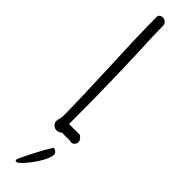

<svg xmlns="http://www.w3.org/2000/svg" viewBox="-357 -733 963 963"><g transform="rotate(45 125.0 -251.0)"><path d="M72 -21Q72 -30 76 -43Q79 -57 79 -64Q79 -153 69 -406Q59 -622 59 -747Q59 -756 66 -761.5Q73 -767 83 -767Q95 -767 104 -758.5Q113 -750 113 -738Q113 -678 119 -558Q124 -425 124 -378L125 -366V-354V-347V-342Q128 -255 128 -82V-56H205Q226 -41 226 -26Q226 -15 218.5 -6.5Q211 2 201 2Q198 2 190 0L186 -1Q180 0 167 0H150Q143 -1 134 -1Q124 11 106 11Q93 11 82.5 1.5Q72 -8 72 -21ZM67 257Q67 250 99.5 186.5Q132 123 156 85Q157 83 161 83Q168 83 176 90Q184 97 184 105Q184 125 166 158Q148 191 123.5 221.5Q99 252 83 263Q79 265 77 265H75Q67 265 67 257Z"/></g></svg>

Font: Amatic SC
Style: Bold
Weight: 700
Designer: Multiple Designers
Foundry: Vernon Adams
Version: Version 2.505